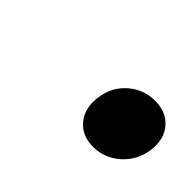

<svg xmlns="http://www.w3.org/2000/svg" viewBox="-37 -481 387 387"><g transform="rotate(45 156.5 -288.0)"><path d="M162.1 -289.1Q166.5 -322.3 190.9 -343.8Q215.3 -365.2 248 -365.2Q280.3 -365.2 298.3 -344Q316.4 -322.8 312 -289.1Q307.1 -254.9 282.2 -232.9Q257.3 -210.9 225.1 -210.9Q192.9 -210.9 175 -232.9Q157.2 -254.9 162.1 -289.1Z"/></g></svg>

Font: Trueno SemiBold
Style: Italic
Weight: 600
Designer: Julieta Ulanovsky
Foundry: Julieta Ulanovsky
Version: Version 3.001b | FøM Fix